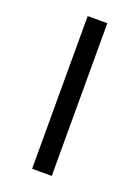

<svg xmlns="http://www.w3.org/2000/svg" viewBox="-121 -661 520 716"><g transform="rotate(20 139.0 -303.0)"><path d="M100 0V-606H178V0Z"/></g></svg>

Font: Anek Gurmukhi
Style: Regular
Weight: 400
Designer: Sarang Kulkarni (Gurmukhi), Yesha Goshar (Latin)
Foundry: Ek Type
Version: Version 1.003